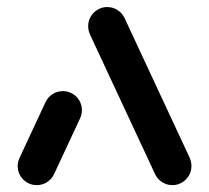

<svg xmlns="http://www.w3.org/2000/svg" viewBox="-20 -539 609 559"><path d="M87 0Q71.9 0 59.1 -7.4Q46.3 -14.8 38.9 -27.6Q31.5 -40.4 31.5 -55.6Q31.5 -68.5 37.4 -80.4L113 -242.6Q120 -256.7 133.3 -265.2Q146.7 -273.7 163 -273.7Q178.1 -273.7 190.9 -266.3Q203.7 -258.9 211.1 -246.1Q218.5 -233.3 218.5 -218.1Q218.5 -205.2 212.6 -193.3L137 -31.1Q130 -17 116.7 -8.5Q103.3 0 87 0ZM537.4 -55.6Q537.4 -40.7 530 -28Q522.6 -15.2 509.8 -7.6Q497 0 481.9 0Q465.9 0 452.4 -8.5Q438.9 -17 431.9 -31.1L242.2 -438.1Q236.7 -450.4 236.7 -463Q236.7 -477.8 244.1 -490.6Q251.5 -503.3 264.3 -510.9Q277 -518.5 292.2 -518.5Q308.1 -518.5 321.7 -510Q335.2 -501.5 342.2 -487.4L531.9 -80.4Q537.4 -68.1 537.4 -55.6Z"/></svg>

Font: 26F Galaxy Sans
Style: Regular
Weight: 400
Designer: C₂₉H₂₅N₃O₅
Version: Version 1.100;FEAKit 1.0